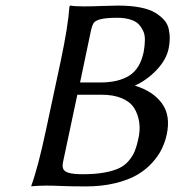

<svg xmlns="http://www.w3.org/2000/svg" viewBox="-20 -668 631 691"><path d="M307.6 -559.1 268.1 -371.1H339.8Q406.2 -371.1 445.3 -395.8Q484.4 -420.4 497.1 -481Q501.5 -506.3 501.5 -525.4Q501.5 -544.4 494.6 -558.1Q487.8 -571.8 479 -580.8Q470.2 -589.8 456.8 -595Q443.4 -600.1 430.4 -602.1Q417.5 -604 402.3 -604Q362.3 -604 343 -599.1Q323.7 -594.2 317.9 -586.2Q312 -578.1 307.6 -559.1ZM258.3 -327.1 207.5 -87.9Q203.6 -71.3 207.3 -61Q210.9 -50.8 227.5 -45.9Q244.1 -41 278.8 -41Q323.2 -41 356.2 -47.1Q389.2 -53.2 409.7 -63.2Q430.2 -73.2 444.1 -90.1Q458 -106.9 464.8 -123.8Q471.7 -140.6 477.1 -165Q485.4 -198.7 481 -228.3Q476.6 -257.8 462.4 -279.8Q448.2 -301.8 418.2 -314.5Q388.2 -327.1 345.7 -327.1ZM283.2 -645Q308.6 -645 348.6 -646.5Q388.7 -647.9 404.8 -647.9Q449.7 -647.9 483.6 -641.4Q517.6 -634.8 537.8 -622.6Q558.1 -610.4 570.8 -595.9Q583.5 -581.5 587.4 -563Q591.3 -544.4 590.8 -528.3Q590.8 -511.7 586.9 -493.2Q578.6 -453.1 543.7 -416.3Q508.8 -379.4 465.3 -359.9Q530.8 -339.8 562.7 -296.1Q594.7 -252.4 580.1 -184.1Q574.2 -156.7 562 -131.6Q549.8 -106.4 526.9 -81.3Q503.9 -56.2 472.4 -38.1Q440.9 -20 393.6 -8.5Q346.2 2.9 288.6 2.9Q240.2 2.9 205.1 1.5Q169.9 0 146 0Q130.4 0 117.2 0.7Q104 1.5 98.6 2L93.3 2.9L92.8 0Q117.2 -66.9 145.5 -200.2L197.8 -444.8Q225.1 -573.2 230 -645L232.9 -647.9Q249 -645 283.2 -645Z"/></svg>

Font: Linux Biolinum G
Style: Italic
Weight: 400
Italic angle: -12°
Designer: Philipp H. Poll
Foundry: Philipp H. Poll
Version: Version 0.5.1